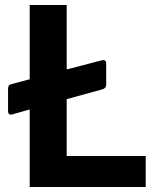

<svg xmlns="http://www.w3.org/2000/svg" viewBox="-20 -743 628 763"><path d="M245 -123V-349L387 -388C397 -391 402 -397 402 -406V-490C402 -501 397 -507 383 -503L245 -467V-723H98V-428L27 -409C17 -407 12 -402 12 -390V-303C12 -290 17 -285 31 -289L98 -308V0H559V-123Z"/></svg>

Font: United Sans
Style: Bold
Weight: 700
Designer: Pablo Impallari, Rodrigo Fuenzalida (Modified by Dan O. Williams)
Version: Version 1.000;PS 001.000;hotconv 1.0.88;makeotf.lib2.5.64775